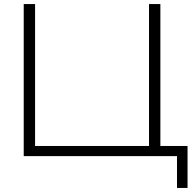

<svg xmlns="http://www.w3.org/2000/svg" viewBox="-20 -770 960 947"><path d="M771 -750V-50H905V157H853V0H97V-750H153V-50H715V-750Z"/></svg>

Font: Bounded
Style: Regular
Weight: 200
Designer: Vlad Churkin
Version: Version 1.0